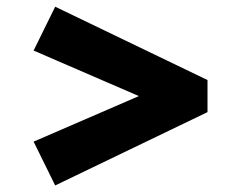

<svg xmlns="http://www.w3.org/2000/svg" viewBox="-20 -548 703 581"><path d="M147 13.2 81.7 -119.4 494.2 -297.9V-216.6L81.7 -395L147 -527.7L607.9 -305.8V-208.7Z"/></svg>

Font: Lexend Giga
Style: Regular
Weight: 400
Designer: Bonnie Shaver-Troup, Thomas Jockin
Foundry: Lexend
Version: Version 1.007